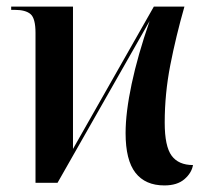

<svg xmlns="http://www.w3.org/2000/svg" viewBox="-20 -556 665 584"><path d="M480 8Q422 8 392 -30.5Q362 -69 362 -151Q362 -214 380.5 -301Q399 -388 435 -492L155 0H88V-456Q88 -500 73 -513Q58 -526 25 -526H14V-536H202V-103L448 -536H541Q515 -445 498 -358Q481 -271 481 -183Q481 -111 502 -82.5Q523 -54 567 -54Q563 -30 541 -11Q519 8 480 8Z"/></svg>

Font: Noto Serif Display Condensed SemiBold
Style: Regular
Weight: 600
Width: 3
Designer: Monotype Design Team
Foundry: Monotype Imaging Inc.
Version: Version 2.009